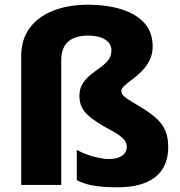

<svg xmlns="http://www.w3.org/2000/svg" viewBox="-20 -785 766 815"><path d="M628 -588Q628 -554 614.5 -528Q601 -502 581.5 -482.5Q562 -463 541.5 -448Q521 -433 508 -421Q495 -409 495 -399Q495 -387 505.5 -377Q516 -367 537.5 -354.5Q559 -342 593 -321Q627 -299 649.5 -277Q672 -255 683 -227.5Q694 -200 694 -161Q694 -105 669.5 -67Q645 -29 597 -9.5Q549 10 480 10Q417 10 377 3Q337 -4 306 -20V-149Q323 -139 347 -130Q371 -121 396.5 -115.5Q422 -110 443 -110Q477 -110 497.5 -123.5Q518 -137 518 -161Q518 -174 511.5 -185.5Q505 -197 485.5 -211Q466 -225 426 -246Q386 -269 362 -288.5Q338 -308 327.5 -329.5Q317 -351 317 -377Q317 -408 330.5 -429.5Q344 -451 364.5 -467.5Q385 -484 405.5 -498.5Q426 -513 439.5 -530Q453 -547 453 -571Q453 -600 426.5 -617Q400 -634 353 -634Q317 -634 291.5 -622.5Q266 -611 253 -588Q240 -565 240 -530V0H70V-546Q70 -619 107 -667.5Q144 -716 208 -740.5Q272 -765 353 -765Q433 -765 495.5 -745.5Q558 -726 593 -687Q628 -648 628 -588Z"/></svg>

Font: Noto Sans Syriac Eastern ExtraBold
Style: Regular
Weight: 800
Designer: Patrick Giasson and the Monotype Design Team
Foundry: Monotype Imaging Inc.
Version: Version 3.001